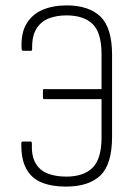

<svg xmlns="http://www.w3.org/2000/svg" viewBox="-20 -683 497 711"><path d="M224 8Q171 8 133.5 -7.5Q96 -23 77 -58.5Q58 -94 59 -151Q59 -159 63 -159H92Q98 -159 98 -153Q96 -106 111.5 -79Q127 -52 156.5 -40.5Q186 -29 225 -29Q290 -29 323 -62Q356 -95 356 -174V-316H143Q139 -316 139 -322V-348Q139 -353 143 -353H356V-482Q356 -562 323 -594Q290 -626 226 -626Q189 -626 160 -614.5Q131 -603 114.5 -576Q98 -549 99 -502Q99 -495 95 -495H65Q61 -495 60 -502Q57 -560 78 -595Q99 -630 137.5 -646.5Q176 -663 227 -663Q309 -663 352 -621.5Q395 -580 395 -480V-177Q395 -75 352 -33.5Q309 8 224 8Z"/></svg>

Font: Sofia Sans Condensed ExtraLight
Style: Regular
Weight: 250
Version: Version 4.100